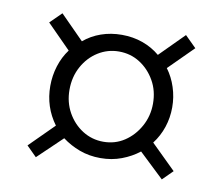

<svg xmlns="http://www.w3.org/2000/svg" viewBox="-56 -618 649 559"><g transform="rotate(10 268.5 -338.0)"><path d="M155.9 -480.4Q178.2 -499.2 206.7 -509.2Q235.2 -519.2 267.8 -519.2Q301 -519.2 329.7 -508.9Q358.4 -498.6 380.6 -479.8L451.4 -550.9L484.7 -517.9L413 -446.5Q429.9 -423.9 439.1 -395.4Q448.4 -367 448.4 -336.4Q448.4 -305.8 439 -277.6Q429.6 -249.4 411.7 -226.1L484.7 -154.4L454.9 -124.8L381.5 -194.4Q358.9 -176.6 330.1 -165.8Q301.4 -154.9 267.8 -154.9Q234.5 -154.9 205.9 -165.5Q177.4 -176.1 154.4 -193.5L82.5 -124.8L52.7 -154.4L124.1 -225.5Q87.9 -274.8 87.9 -336.4Q87.9 -367.3 96.9 -395.9Q105.9 -424.5 122.8 -447.1L52.7 -517.9L86.1 -550.9ZM144.9 -335.4Q144.9 -298.5 161.6 -268.5Q178.4 -238.5 206.3 -220.8Q234.3 -203.2 267.8 -203.2Q302.4 -203.2 329.9 -221.3Q357.5 -239.5 374.4 -270.1Q391.4 -300.8 391.4 -337.4Q391.4 -375.4 374.4 -405Q357.5 -434.7 329.9 -452.3Q302.4 -469.9 267.8 -469.9Q234.6 -469.9 206.5 -452.3Q178.4 -434.7 161.6 -404Q144.9 -373.4 144.9 -335.4Z"/></g></svg>

Font: Raleway Thin
Style: Regular
Weight: 100
Designer: Matt McInerney, Pablo Impallari, Rodrigo Fuenzalida
Foundry: Matt McInerney, Pablo Impallari, Rodrigo Fuenzalida
Version: Version 4.026